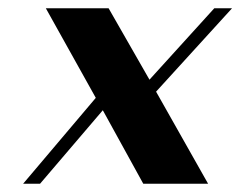

<svg xmlns="http://www.w3.org/2000/svg" viewBox="-20 -445 582 465"><path d="M212 -208 91 -425H243L342 -252L499 -425H542L358 -223L484 0H327L229 -178L77 0H36Z"/></svg>

Font: Gamine
Style: Bold Italic
Weight: 700
Designer: Tapiwanashe Sebastian Garikayi
Version: Version 1.000